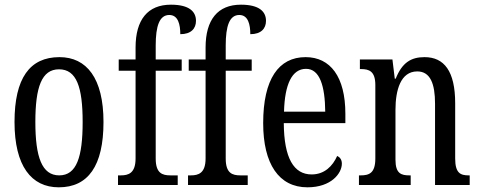

<svg xmlns="http://www.w3.org/2000/svg" viewBox="-20 -790 2048 820"><path d="M231 10C356 10 422 -81 422 -269C422 -456 350 -546 234 -546C107 -546 42 -456 42 -269C42 -81 114 10 231 10ZM233 -41C159 -41 131 -119 131 -269C131 -418 158 -494 232 -494C307 -494 333 -418 333 -269C333 -119 307 -41 233 -41Z M484 0H739V-41H708C673 -41 645 -50 645 -113V-488H756V-536H645V-596C645 -679 661 -726 703 -726C741 -726 750 -685 750 -644C796 -644 817 -668 817 -701C817 -740 789 -770 710 -770C611 -770 559 -706 559 -587V-536H487V-488H559V-113C559 -50 528 -41 496 -41H484Z M783 0H1038V-41H1007C972 -41 944 -50 944 -113V-488H1055V-536H944V-596C944 -679 960 -726 1002 -726C1040 -726 1049 -685 1049 -644C1095 -644 1116 -668 1116 -701C1116 -740 1088 -770 1009 -770C910 -770 858 -706 858 -587V-536H786V-488H858V-113C858 -50 827 -41 795 -41H783Z M1293 10C1395 10 1440 -50 1440 -91C1440 -109 1431 -119 1420 -124C1401 -81 1366 -45 1311 -45C1235 -45 1193 -114 1192 -264H1455V-304C1455 -462 1391 -546 1285 -546C1170 -546 1104 -452 1104 -264C1104 -90 1171 10 1293 10ZM1369 -313H1193C1196 -430 1227 -496 1287 -496C1346 -496 1368 -422 1369 -313Z M1513 0H1734V-41H1729C1694 -41 1669 -48 1669 -108V-321C1669 -405 1691 -485 1762 -485C1818 -485 1838 -432 1838 -347V0H1986V-41H1982C1947 -41 1924 -50 1924 -113V-349C1924 -486 1877 -546 1793 -546C1735 -546 1697 -522 1670 -454H1666L1656 -536H1517V-495H1522C1556 -495 1583 -486 1583 -427V-113C1583 -50 1556 -41 1520 -41H1513Z"/></svg>

Font: Noto Serif Sinhala ExtraCondensed
Style: Regular
Weight: 400
Width: 2
Designer: Jelle Bosma - Monotype Design Team
Foundry: Monotype Imaging Inc.
Version: Version 2.007